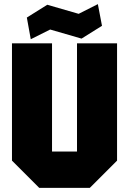

<svg xmlns="http://www.w3.org/2000/svg" viewBox="-20 -910 625 930"><path d="M38 -132V-700H232V-176H353V-700H547V-132L415 0H170ZM129 -720 110 -825 209 -887 361 -843 454 -890 474 -785 375 -723 223 -767Z"/></svg>

Font: Tektur SemiCondensed ExtraBold
Style: Regular
Weight: 800
Width: 4
Designer: Adam Jagosz
Foundry: Adam Jagosz
Version: Version 1.005;gftools[0.9.30]